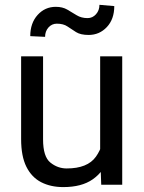

<svg xmlns="http://www.w3.org/2000/svg" viewBox="-20 -760 591 790"><path d="M392.1 -122.1V-528.3H482.9V0H396.5ZM409.2 -233.4 446.8 -234.4Q446.8 -164.1 426.8 -108.9Q406.7 -53.7 361.3 -22Q315.9 9.8 240.2 9.8Q188.5 9.8 149.4 -10.3Q110.4 -30.3 88.6 -73.7Q66.9 -117.2 66.9 -187.5V-528.3H157.2V-186.5Q157.2 -115.2 187.3 -91.1Q217.3 -66.9 254.4 -66.9Q340.3 -66.9 374.8 -115.5Q409.2 -164.1 409.2 -233.4ZM389.2 -740.2 450.2 -734.9Q450.2 -681.2 419.7 -648.7Q389.2 -616.2 344.7 -616.2Q311.5 -616.2 293 -627.9Q274.4 -639.6 257.6 -651.1Q240.7 -662.6 213.9 -662.6Q193.4 -662.6 179.4 -647Q165.5 -631.3 165.5 -608.4L104.5 -611.3Q104.5 -665 134.8 -698.5Q165 -731.9 209.5 -731.9Q237.3 -731.9 256.8 -720.5Q276.4 -709 295.4 -697.3Q314.5 -685.5 340.3 -685.5Q360.8 -685.5 375 -701.4Q389.2 -717.3 389.2 -740.2Z"/></svg>

Font: RobotoDEMO
Style: Regular
Weight: 400
Designer: Christian Robertson
Foundry: Google
Version: Version 2.136